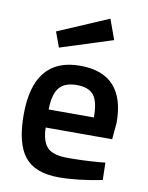

<svg xmlns="http://www.w3.org/2000/svg" viewBox="-85 -810 678 882"><g transform="rotate(10 254.0 -368.5)"><path d="M422 -90 450 -93 452 -12Q338 11 250 11Q139 11 90.5 -50Q42 -111 42 -245Q42 -511 259 -511Q469 -511 469 -282L462 -204H152Q153 -142 179 -113Q205 -84 276 -84Q347 -84 422 -90ZM362 -288Q362 -362 338.5 -391.5Q315 -421 259 -421Q203 -421 177.5 -390Q152 -359 151 -288ZM122 -647 358 -748 392 -654 148 -576Z"/></g></svg>

Font: TitilliumWebSemiBold
Style: Bold
Weight: 600
Version: Version 1.001;PS 57.000;hotconv 1.0.70;makeotf.lib2.5.55311